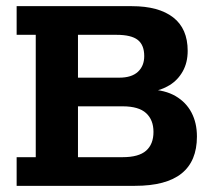

<svg xmlns="http://www.w3.org/2000/svg" viewBox="-20 -603 695 623"><path d="M34 0V-93H96V-490H34V-583H408Q495 -583 542 -546.5Q589 -510 589 -438Q589 -400 573 -371.5Q557 -343 530 -326.5Q503 -310 469 -305L464 -313Q516 -311 550 -291Q584 -271 601.5 -237.5Q619 -204 619 -160Q619 -80 569 -40Q519 0 418 0ZM233 -93H378Q430 -93 454 -114Q478 -135 478 -175Q478 -214 454 -236Q430 -258 378 -258H233ZM233 -351H367Q407 -351 427.5 -370Q448 -389 448 -421Q448 -457 427 -473.5Q406 -490 358 -490H233Z"/></svg>

Font: Rokkitt SemiBold
Style: Bold
Weight: 700
Version: Version 3.103